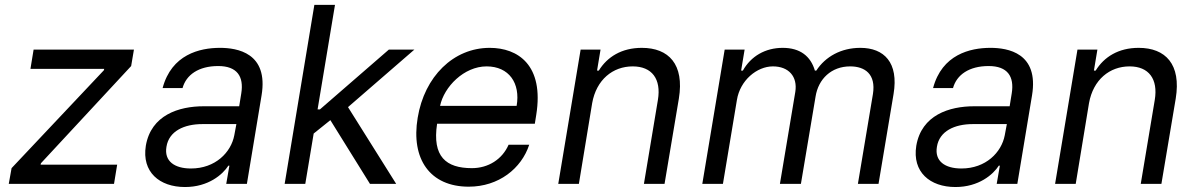

<svg xmlns="http://www.w3.org/2000/svg" viewBox="-20 -747 4860 780"><path d="M15.6 0H443.2L456 -78.1H144.9L146.3 -83.8L512.8 -478.7L524.1 -545.5H116.5L103.7 -467.3H403.4L402 -461.6L27 -63.9Z M731.5 12.8C826.7 12.8 884.9 -38.4 907.7 -73.9H911.9L899.1 0H983L1042.6 -359.4C1071.4 -532.7 943.2 -552.6 873.6 -552.6C791.2 -552.6 676.8 -525.6 640.6 -389.2H721.6C736.5 -443.2 786.9 -478.7 866.5 -478.7C943.2 -478.7 971.2 -436.4 960.2 -367.9L951.7 -315.3H807.5C706.7 -315.3 593.7 -279.8 572.4 -154.8C555.4 -48.3 627.8 12.8 731.5 12.8ZM656.2 -150.6C666.2 -214.5 728 -242.9 802.6 -242.9H940.3L931.8 -197.4C918.7 -128.2 855.1 -62.5 755.7 -62.5C688.9 -62.5 646.3 -92.3 656.2 -150.6Z M1136.4 0H1220.2L1254.3 -204.5L1322.1 -258.9L1483 0H1589.5L1393.8 -311.8L1663.4 -545.5H1559.7L1279.8 -302.6H1270.2L1340.9 -727.3H1257.1Z M1884.2 11.4C2006 11.4 2098.4 -62.5 2130 -159.1H2046.2C2020.2 -99.4 1963.4 -63.9 1897 -63.9C1791.9 -63.9 1735.4 -110.8 1755.7 -244.3H2152.7L2158.4 -279.8C2191.1 -483.3 2083.5 -552.6 1969.5 -552.6C1822.1 -552.6 1704.2 -436.1 1676.8 -268.5C1648.8 -100.9 1726.9 11.4 1884.2 11.4ZM1767.8 -316.8C1783.7 -394.2 1865.1 -477.3 1956.7 -477.3C2047.9 -477.3 2094.8 -409.1 2078.8 -316.8Z M2385.7 -328.1C2402.7 -423.3 2469.5 -477.3 2550.4 -477.3C2628.6 -477.3 2666.9 -426.1 2652.7 -340.9L2595.9 0H2679.7L2737.9 -346.6C2760.7 -485.8 2696.7 -552.6 2587.4 -552.6C2505 -552.6 2446.7 -515.6 2412.6 -460.2H2405.5L2419.7 -545.5H2338.8L2247.9 0H2331.7Z M2833.1 0H2916.9L2973.7 -340.9C2986.5 -420.5 3054.7 -477.3 3120 -477.3C3183.9 -477.3 3220.9 -436.1 3210.9 -373.6L3148.4 0H3233.7L3293.3 -355.1C3304.7 -426.1 3357.2 -477.3 3433.9 -477.3C3493.6 -477.3 3539.1 -446 3526.3 -365.1L3465.2 0H3549L3610.1 -365.1C3631.4 -492.9 3571.7 -552.6 3475.1 -552.6C3397 -552.6 3333.1 -517 3296.2 -460.2H3290.5C3273.4 -518.5 3230.8 -552.6 3159.8 -552.6C3088.8 -552.6 3030.5 -518.5 2997.9 -460.2H2990.8L3005 -545.5H2924Z M3861.5 12.8C3956.7 12.8 4014.9 -38.4 4037.6 -73.9H4041.9L4029.1 0H4112.9L4172.6 -359.4C4201.3 -532.7 4073.2 -552.6 4003.6 -552.6C3921.2 -552.6 3806.8 -525.6 3770.6 -389.2H3851.6C3866.5 -443.2 3916.9 -478.7 3996.4 -478.7C4073.2 -478.7 4101.2 -436.4 4090.2 -367.9L4081.7 -315.3H3937.5C3836.6 -315.3 3723.7 -279.8 3702.4 -154.8C3685.4 -48.3 3757.8 12.8 3861.5 12.8ZM3786.2 -150.6C3796.2 -214.5 3858 -242.9 3932.5 -242.9H4070.3L4061.8 -197.4C4048.7 -128.2 3985.1 -62.5 3885.7 -62.5C3818.9 -62.5 3776.3 -92.3 3786.2 -150.6Z M4404.1 -328.1C4421.2 -423.3 4487.9 -477.3 4568.9 -477.3C4647 -477.3 4685.4 -426.1 4671.2 -340.9L4614.3 0H4698.2L4756.4 -346.6C4779.1 -485.8 4715.2 -552.6 4605.8 -552.6C4523.4 -552.6 4465.2 -515.6 4431.1 -460.2H4424L4438.2 -545.5H4357.2L4266.3 0H4350.1Z"/></svg>

Font: Magic Ui Pro
Style: Italic
Weight: 400
Italic angle: -9.39999°
Designer: Stefan Endress, Andreas Faust
Version: Version 1.000;FEAKit 1.0